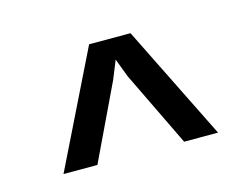

<svg xmlns="http://www.w3.org/2000/svg" viewBox="-48 -804 485 372"><g transform="rotate(-15 195.0 -618.0)"><path d="M350 -503 236 -733H153L40 -503H108L180 -654L195 -691L209 -654L282 -503Z"/></g></svg>

Font: Kreadon Medium
Style: Regular
Weight: 500
Designer: kohakuno
Foundry: StudioGnu
Version: Version 1.000;Glyphs 3.1.2 (3151)